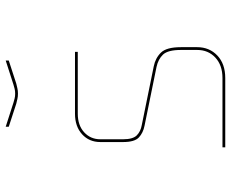

<svg xmlns="http://www.w3.org/2000/svg" viewBox="-90 -830 829 690"><g transform="rotate(-90 325.0 -484.5)"><path d="M484 -630V-620H262Q220 -620 195 -597Q170 -574 170 -539V-457Q170 -422 184 -408Q198 -394 221 -390L432 -347Q462 -341 481.5 -321Q501 -301 501 -249V-191Q501 -147 471 -118.5Q441 -90 390 -90H141V-100H390Q436 -100 463.5 -125.5Q491 -151 491 -191V-249Q491 -296 474.5 -313.5Q458 -331 430 -337L219 -380Q193 -385 176.5 -400.5Q160 -416 160 -457V-539Q160 -579 188 -604.5Q216 -630 262 -630ZM215 -879 302 -851Q309 -849 316.5 -847Q324 -845 334 -845Q344 -845 351.5 -847Q359 -849 366 -851L453 -879V-868L370 -841Q361 -839 353 -837Q345 -835 334 -835Q323 -835 315 -837Q307 -839 298 -841L215 -868Z"/></g></svg>

Font: Bungee Hairline
Style: Regular
Weight: 400
Designer: David Jonathan Ross
Foundry: David Jonathan Ross
Version: Version 1.000;PS 1.0;hotconv 1.0.72;makeotf.lib2.5.5900